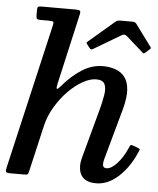

<svg xmlns="http://www.w3.org/2000/svg" viewBox="-55 -827 732 887"><g transform="rotate(5 311.0 -384.0)"><path d="M339 -609Q343 -604 346.5 -603Q350 -602 356.5 -606L480.5 -679.5Q494.5 -688.5 505.5 -679L583 -610.5Q588.5 -606 590.5 -605.5Q592.5 -605 599 -611L616.5 -626.5Q621.5 -630.5 621.5 -632.5Q621.5 -634.5 619 -638L545 -738.5Q541.5 -743 537.5 -745Q533.5 -747 523.5 -747H474Q463 -747 457.8 -745.5Q452.5 -744 446 -738.5L330.5 -639.5Q324 -634 323.2 -631.8Q322.5 -629.5 327.5 -624ZM605.5 -147.5Q609.5 -156.5 610.8 -160.5Q612 -164.5 601.5 -168.5L582 -176Q569.5 -180.5 567 -177.5Q564.5 -174.5 559.5 -163.5Q541 -120.5 514.2 -91.2Q487.5 -62 465.5 -62Q448 -62 448 -80Q448 -89.5 452 -104.5L517.5 -341Q532 -395 529.5 -431.2Q527 -467.5 510.5 -489.5Q494 -511.5 467.2 -521Q440.5 -530.5 408 -530.5Q358 -530.5 311.8 -501.2Q265.5 -472 222 -421Q207.5 -404.5 204.8 -408Q202 -411.5 206 -429.5L280.5 -758Q284 -772 279.8 -776Q275.5 -780 259.5 -780H100Q88 -780 85 -776.2Q82 -772.5 82 -759.5V-739Q82 -725.5 85.5 -721.8Q89 -718 101.5 -718H140Q158 -718 161.2 -714.8Q164.5 -711.5 161.5 -698.5L5.5 -24Q2 -10 5 -5Q8 0 26.5 0H87.5Q102.5 0 105.5 -3Q108.5 -6 111 -17.5L160 -229.5Q170.5 -276.5 195.8 -319.2Q221 -362 253.8 -395.5Q286.5 -429 320.5 -448Q354.5 -467 383 -467Q413 -467 422 -449Q431 -431 426 -399.5Q421 -368 410 -327L347.5 -96.5Q345.5 -89.5 344.2 -79.8Q343 -70 343 -64.5Q343 -27 363.2 -7.8Q383.5 11.5 423 11.5Q478 11.5 526.8 -33Q575.5 -77.5 605.5 -147.5Z"/></g></svg>

Font: Besley Medium
Style: Italic
Weight: 500
Italic angle: -13°
Designer: Owen Earl
Foundry: indestructible type*
Version: Version 2.001